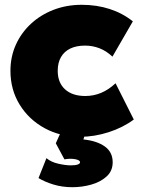

<svg xmlns="http://www.w3.org/2000/svg" viewBox="-20 -555 590 800"><path d="M314.5 15Q231.5 15 165.8 -21Q100 -57 61.8 -119.2Q23.5 -181.5 23.5 -260Q23.5 -318.5 46 -368.5Q68.5 -418.5 109 -456Q149.5 -493.5 203.5 -514.2Q257.5 -535 320.5 -535Q383 -535 437 -517.5Q491 -500 533.5 -466L448.5 -319Q423 -343 394.2 -354Q365.5 -365 334.5 -365Q298.5 -365 273 -352.8Q247.5 -340.5 234 -317Q220.5 -293.5 220.5 -260Q220.5 -210.5 251 -182.8Q281.5 -155 335.5 -155Q370 -155 401.2 -168Q432.5 -181 461.5 -208L537.5 -57Q492.5 -23.5 432.8 -4.2Q373 15 314.5 15ZM281.5 225Q239 225 202.5 213.8Q166 202.5 140.5 187L173.5 104Q193 120.5 223.2 127.2Q253.5 134 274.5 134Q294 134 303.8 130.5Q313.5 127 313.5 121Q313.5 112 292.8 108.2Q272 104.5 248.5 109L212.5 42L240.5 -20H342.5L327.5 26Q384.5 32 417 55.5Q449.5 79 449.5 121Q449.5 157 424.5 180Q399.5 203 361 214Q322.5 225 281.5 225Z"/></svg>

Font: Geologica Black
Style: Regular
Weight: 900
Designer: Sindre Bremnes, Frode Helland
Foundry: Monokrom Skriftforlag AS
Version: Version 1.010;gftools[0.9.28]